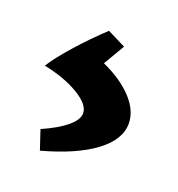

<svg xmlns="http://www.w3.org/2000/svg" viewBox="-66 -124 365 393"><g transform="rotate(20 116.0 72.5)"><path d="M117 110Q117 91 86 72.5Q55 54 10 45Q23 24 51 -7.5Q79 -39 109 -67L149 -47L122 -1Q164 18 188 44Q212 70 212 98Q212 133 172.5 162.5Q133 192 60 212L46 170Q80 155 98.5 139.5Q117 124 117 110Z"/></g></svg>

Font: Otomanopee One
Style: Regular
Weight: 400
Designer: Das Ende der Wildnis
Foundry: Gutenberg Labo
Version: Version 3.005